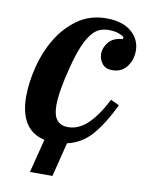

<svg xmlns="http://www.w3.org/2000/svg" viewBox="-79 -591 607 798"><g transform="rotate(10 224.5 -192.0)"><path d="M139 8Q85 -4 59 -46Q33 -88 33 -156Q33 -215 49.5 -281.5Q66 -348 99.5 -404Q133 -460 184.5 -497Q236 -534 306 -534Q374 -534 411.5 -502Q449 -470 449 -422Q449 -383 427 -354.5Q405 -326 366 -326Q337 -326 323 -344.5Q309 -363 309 -386Q309 -411 328 -434.5Q347 -458 388 -461V-470Q364 -488 324 -488Q303 -488 285 -480.5Q267 -473 251 -453Q235 -433 220 -398Q205 -363 191 -308Q178 -260 170.5 -216Q163 -172 163 -142Q163 -100 179 -80.5Q195 -61 226 -61Q271 -61 309.5 -98Q348 -135 383 -204L419 -187Q380 -106 338 -57Q296 -8 234 6L198 150H103Z"/></g></svg>

Font: IBM Plex Serif SemiBold
Style: Italic
Weight: 600
Italic angle: -14°
Designer: Mike Abbink, Paul van der Laan, Pieter van Rosmalen
Foundry: Bold Monday
Version: Version 2.5